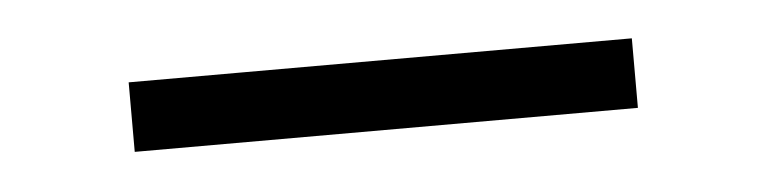

<svg xmlns="http://www.w3.org/2000/svg" viewBox="-23 -252 546 137"><g transform="rotate(-5 250.0 -184.0)"><path d="M430.7 -159.2Q310.5 -159.2 70.3 -159.2Q70.3 -175.8 70.3 -209Q190.4 -209 430.7 -209Q430.7 -196.3 430.7 -184.6Q430.7 -171.9 430.7 -159.2Z"/></g></svg>

Font: Tsing
Style: Bold
Weight: 400
Designer: iepn
Foundry: Jiangxue academy
Version: Version 1.0